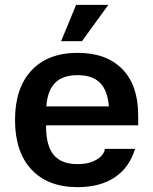

<svg xmlns="http://www.w3.org/2000/svg" viewBox="-20 -762 631 792"><path d="M42 -267Q42 -399 110 -471.5Q178 -544 300 -544Q419 -544 484.5 -477Q550 -410 550 -287V-245H170V-241Q170 -161 201.5 -123Q233 -85 300 -85Q338 -85 363.5 -96Q389 -107 400.5 -121.5Q412 -136 412 -146V-148H537Q514 -71 453.5 -30.5Q393 10 300 10Q178 10 110 -62.5Q42 -135 42 -267ZM429 -323Q424 -389 392.5 -420.5Q361 -452 300 -452Q239 -452 207.5 -420.5Q176 -389 171 -323ZM294 -742H427L318 -592H232Z"/></svg>

Font: Mozilla Text BETA SemiBold
Style: Regular
Weight: 600
Designer: Studio DRAMA
Foundry: Studio DRAMA
Version: Version 0.100